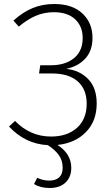

<svg xmlns="http://www.w3.org/2000/svg" viewBox="-20 -714 560 959"><path d="M267 10Q336 54 336 125Q336 170 307.5 197.5Q279 225 228 225Q181 225 150 205L166 174Q194 188 226 188Q258 188 275.5 172Q293 156 293 124Q293 88 274 61Q255 34 219 11Q106 5 25 -82L55 -110Q131 -32 235 -32Q316 -32 364.5 -75.5Q413 -119 413 -196Q413 -269 367 -308.5Q321 -348 236 -347H175L181 -388H233Q306 -388 349.5 -423.5Q393 -459 393 -524Q393 -582 355.5 -617.5Q318 -653 249 -653Q200 -653 157.5 -634.5Q115 -616 74 -581L47 -611Q93 -653 142.5 -673.5Q192 -694 251 -694Q341 -694 391.5 -647Q442 -600 442 -525Q442 -461 406.5 -422Q371 -383 311 -370Q378 -363 420.5 -319Q463 -275 463 -197Q463 -109 409 -54Q355 1 267 10Z"/></svg>

Font: FiraGO ExtraLight
Style: Regular
Weight: 200
Designer: bBox Type
Foundry: bBox Type GmbH
Version: Version 1.001